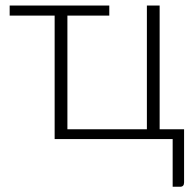

<svg xmlns="http://www.w3.org/2000/svg" viewBox="-20 -518 728 715"><path d="M665.5 -36.5V161.5Q665.5 177.5 650.5 177.5H623V0H183.5V-460H16V-497.5H387V-460H231V-36.5H527V-497.5H574.5V-36.5Z"/></svg>

Font: Lato 2
Style: Regular
Weight: 300
Designer: Lukasz Dziedzic with Adam Twardoch and Botio Nikoltchev
Foundry: tyPoland Lukasz Dziedzic
Version: Version 2.015; 2015-08-06; http://www.latofonts.com/